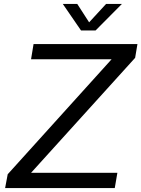

<svg xmlns="http://www.w3.org/2000/svg" viewBox="-20 -952 716 972"><path d="M390.1 -797.9 297.9 -932.1H371.1L431.2 -838.9L517.1 -932.1H597.2L463.9 -797.9ZM5.9 0 19 -69.8 544.9 -651.9H137.2L149.9 -729H675.8L664.1 -659.2L137.2 -77.1H574.2L561 0Z"/></svg>

Font: Hubot Sans
Style: Italic
Weight: 400
Italic angle: -10°
Designer: Deni Anggara
Foundry: GitHub
Version: Version 1.001;gftools[0.9.31]